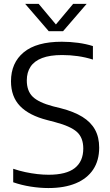

<svg xmlns="http://www.w3.org/2000/svg" viewBox="-20 -966 572 996"><path d="M231 9.5Q187 9.5 139.2 2Q91.5 -5.5 48.5 -20.5V-90.5Q79.5 -80 111.2 -73.2Q143 -66.5 173.5 -63Q204 -59.5 232 -59.5Q324 -59.5 368 -94.2Q412 -129 412 -195.5Q412 -252 378.8 -281.8Q345.5 -311.5 265.5 -332.5L225.5 -343Q131 -367 84 -415.8Q37 -464.5 37 -544.5Q37 -640 103.2 -694.8Q169.5 -749.5 300.5 -749.5Q343.5 -749.5 385.5 -743.8Q427.5 -738 462 -727V-657Q424 -669 383.8 -674.8Q343.5 -680.5 302.5 -680.5Q239 -680.5 198.5 -665Q158 -649.5 138.5 -620Q119 -590.5 119 -549Q119 -494.5 149.5 -464.5Q180 -434.5 255 -414.5L295.5 -404.5Q363.5 -387 407.5 -359.8Q451.5 -332.5 473 -293.2Q494.5 -254 494.5 -200.5Q494.5 -133.5 463.5 -86.8Q432.5 -40 373.5 -15.2Q314.5 9.5 231 9.5ZM233 -804 110.5 -946H180.5L278.5 -829H261.5L359.5 -946H429.5L307 -804Z"/></svg>

Font: Encode Sans Condensed Thin
Style: Regular
Weight: 400
Version: Version 3.002